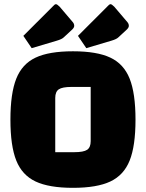

<svg xmlns="http://www.w3.org/2000/svg" viewBox="-20 -886 700 921"><path d="M30 0ZM330 -640Q445 -640 509.5 -609.5Q574 -579 602 -508.5Q630 -438 630 -312Q630 -186 602 -116Q574 -46 509.5 -15.5Q445 15 330 15Q215 15 150.5 -15.5Q86 -46 58 -116Q30 -186 30 -312Q30 -438 58 -508.5Q86 -579 150.5 -609.5Q215 -640 330 -640ZM336 -156Q381 -156 398 -167.5Q415 -179 415 -209V-469H323Q279 -469 262 -457.5Q245 -446 245 -416V-156ZM92 -714 232 -854Q241 -865 248 -866Q254 -866 266 -854L329 -780Q336 -772 336 -762Q336 -754 327 -745L286 -707Q277 -698 253 -691L132 -655ZM354 -714 494 -854Q503 -865 510 -866Q516 -866 528 -854L591 -780Q598 -772 598 -762Q598 -754 589 -745L548 -707Q539 -698 515 -691L394 -655Z"/></svg>

Font: Changa Black
Style: Regular
Weight: 900
Designer: Eduardo Rodriguez Tunni
Foundry: Eduardo Rodriguez Tunni
Version: Version 2.001; ttfautohint (v1.5.10-5e6f)